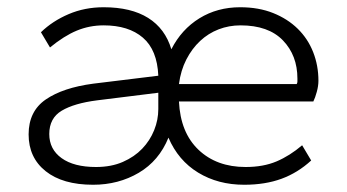

<svg xmlns="http://www.w3.org/2000/svg" viewBox="-20 -500 958 530"><path d="M654 10Q582 10 527 -23.5Q472 -57 445 -120Q419 -56 363 -23Q307 10 237 10Q153 10 106 -27.5Q59 -65 59 -129Q59 -193 106.5 -225.5Q154 -258 237 -269L417 -291Q414 -362 374.5 -396Q335 -430 266 -430Q227 -430 192 -415.5Q157 -401 118 -369L93 -411Q125 -442 169.5 -461Q214 -480 266 -480Q342 -480 389 -450.5Q436 -421 453 -364Q481 -419 530.5 -449.5Q580 -480 643 -480Q694 -480 734 -464Q774 -448 802 -420.5Q830 -393 844.5 -356Q859 -319 859 -277Q859 -263 854.5 -246.5Q850 -230 845 -220H474Q478 -134 528 -86.5Q578 -39 658 -39Q707 -39 743.5 -54.5Q780 -70 814 -99L839 -57Q802 -23 757 -6.5Q712 10 654 10ZM245 -39Q287 -39 319 -53Q351 -67 372.5 -89.5Q394 -112 405.5 -140.5Q417 -169 417 -199V-244L248 -223Q185 -215 150.5 -194.5Q116 -174 116 -130Q116 -88 150 -63.5Q184 -39 245 -39ZM644 -430Q612 -430 583.5 -419Q555 -408 532.5 -387Q510 -366 494.5 -336Q479 -306 474 -268H799Q801 -271 801 -275Q801 -279 801 -283Q801 -347 761 -388.5Q721 -430 644 -430Z"/></svg>

Font: Celebes Light
Style: Regular
Weight: 300
Designer: Anugrah Pasau
Foundry: Lafontype
Version: Version 1.000; ttfautohint (v1.8.4)